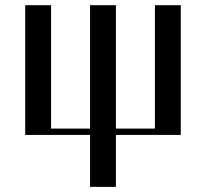

<svg xmlns="http://www.w3.org/2000/svg" viewBox="-20 -520 792 740"><path d="M577.1 -500V-24.4H426.8V-500H327.1V-24.4H176.8V-500H77.1V0H327.1V200.2H426.8V0H676.8V-500Z"/></svg>

Font: TriodPostnaja
Style: Medium
Weight: 500
Version: 20110805; ttfautohint (v0.96) -l 8 -r 50 -G 200 -x 14 -w "G"